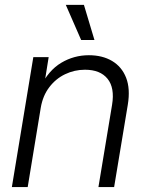

<svg xmlns="http://www.w3.org/2000/svg" viewBox="-20 -762 601 782"><path d="M146 -323.2 92.8 0H28.3L115.7 -529.3H178.2L158.2 -404.3L143.6 -406.2Q177.2 -475.1 229.2 -506.1Q281.2 -537.1 341.8 -537.1Q397 -537.1 436.5 -513.7Q476.1 -490.2 493.7 -445.3Q511.2 -400.4 500.5 -335.4L444.8 0H380.9L436.5 -335.4Q447.8 -404.3 418 -441.2Q388.2 -478 326.2 -478Q283.2 -478 245.1 -459.7Q207 -441.4 180.7 -406.7Q154.3 -372.1 146 -323.2ZM310.5 -599.1 248 -742.2H321.8L364.7 -599.1Z"/></svg>

Font: Inter 24pt Light
Style: Italic
Weight: 300
Italic angle: -9.3988°
Designer: Rasmus Andersson
Foundry: rsms
Version: Version 4.001;git-66647c0bb